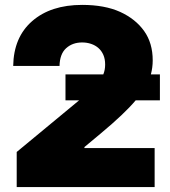

<svg xmlns="http://www.w3.org/2000/svg" viewBox="-20 -757 686 777"><path d="M605.8 0H47.6V-142L300.1 -350.9H245V-456H398.1Q405.5 -474.1 405.5 -495.7Q405.5 -518.1 398.3 -534.8Q391 -551.5 378.2 -562.7Q365.4 -573.9 348.5 -579.5Q331.7 -585.2 312.5 -585.2Q273.4 -585.2 247.5 -561.8Q221.9 -538.4 220.9 -490.1H33.4Q35.2 -606.2 110.1 -671.5Q185.4 -737.2 312.5 -737.2Q403.4 -737.2 466.3 -708.8Q528.4 -680.4 563.2 -631.6Q598 -582.7 598 -512.8Q598 -484 590.6 -456H627.1V-350.9H529.1Q483.3 -296.5 389.9 -218.8L321.7 -161.9V-157.7H605.8Z"/></svg>

Font: Linik Sans Black
Style: Regular
Weight: 900
Designer: Fonts by Rasmus Andersson / Changes by Cristiano Sobral with parts from Marc Monis
Foundry: rsms
Version: Version 3.020; ttfautohint (v1.6)